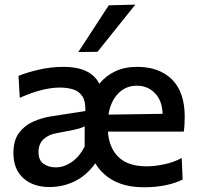

<svg xmlns="http://www.w3.org/2000/svg" viewBox="-20 -798 852 830"><path d="M194 10.5Q123.5 10.5 80.8 -27.8Q38 -66 38 -136.5Q38 -191.5 62.5 -224Q87 -256.5 124.5 -272.8Q162 -289 201 -295L349 -318Q350.5 -359.5 336.2 -381.5Q322 -403.5 296.2 -411.5Q270.5 -419.5 238 -419.5Q203.5 -419.5 160 -408.8Q116.5 -398 65.5 -375L60 -470Q95 -484.5 147.5 -496.8Q200 -509 256 -509Q311.5 -509 350.5 -491.5Q389.5 -474 409.5 -436Q437.5 -470.5 478.5 -489.8Q519.5 -509 572.5 -509Q668.5 -509 723.5 -454.5Q778.5 -400 778.5 -293.5Q778.5 -255.5 774.5 -229H446.5Q451.5 -158.5 492.5 -118.8Q533.5 -79 614.5 -79Q647.5 -79 689 -87.5Q730.5 -96 765.5 -115L769.5 -22Q741 -7 698.2 2.2Q655.5 11.5 603 11.5Q525.5 11.5 473.2 -16Q421 -43.5 392 -92Q353.5 -38.5 302.5 -14Q251.5 10.5 194 10.5ZM572 -427.5Q522.5 -427.5 490 -393Q457.5 -358.5 449 -302.5L683 -306Q681 -363.5 649.5 -395.5Q618 -427.5 572 -427.5ZM221 -74.5Q257 -74.5 290.8 -98.2Q324.5 -122 346 -164.5V-252.5Q339 -248 327 -244Q315 -240 291.5 -235Q268 -230 225.5 -222.5Q189 -216 167.8 -195.8Q146.5 -175.5 146.5 -141Q146.5 -104.5 168.8 -89.5Q191 -74.5 221 -74.5ZM318.5 -573Q351.5 -623.5 384.5 -674.2Q417.5 -725 450 -775L565 -778Q523 -725.5 482.2 -674.8Q441.5 -624 401.5 -574Z"/></svg>

Font: Commissioner Medium
Style: Regular
Weight: 500
Designer: Kostas Bartsokas
Foundry: Kostas Bartsokas
Version: Version 1.000; ttfautohint (v1.8.3)